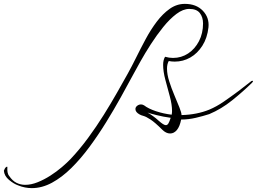

<svg xmlns="http://www.w3.org/2000/svg" viewBox="-401 -604 1326 991"><path d="M-237 367Q-254 367 -272 363.5Q-290 360 -307 353Q-330 345 -354.5 324.5Q-379 304 -381 277Q-376 263 -369.5 258.5Q-363 254 -363 259Q-364 273 -362 285Q-360 297 -353 305Q-337 329 -316 339.5Q-295 350 -271 350Q-240 350 -206.5 336.5Q-173 323 -141 302.5Q-109 282 -81.5 258.5Q-54 235 -36 216Q11 166 54 107.5Q97 49 134.5 -11Q172 -71 203.5 -126.5Q235 -182 259 -225Q279 -261 302 -307.5Q325 -354 351 -402.5Q377 -451 408 -492Q439 -533 475 -558.5Q511 -584 553 -584Q612 -584 646 -548.5Q680 -513 675 -463Q669 -408 643.5 -368Q618 -328 581 -307Q544 -286 501 -286Q485 -286 470 -289Q461 -273 461 -250Q461 -220 472.5 -184Q484 -148 499 -112.5Q514 -77 525 -49.5Q536 -22 536 -10Q615 -12 679 -38Q717 -54 754 -79.5Q791 -105 830 -134L897 -186Q899 -187 902 -187Q905 -187 905 -185Q905 -182 899 -176Q853 -131 797 -86Q741 -41 679 -15Q648 -5 610 4Q572 13 534 13Q527 49 512 67Q497 85 477 85Q456 85 436 65Q399 28 376 13Q353 -2 340 -5.5Q327 -9 320 -13Q298 -25 298 -41Q298 -51 307 -58Q316 -65 327 -65Q335 -65 343 -60Q365 -43 404 -30Q443 -17 485 -12Q486 -17 486.5 -21.5Q487 -26 487 -31Q487 -64 475.5 -106.5Q464 -149 452.5 -192Q441 -235 441 -269Q441 -295 451 -311Q472 -305 492 -305Q535 -305 570 -328Q605 -351 626 -391.5Q647 -432 647 -483Q647 -515 630.5 -536.5Q614 -558 576 -558Q544 -558 509.5 -532Q475 -506 441.5 -464.5Q408 -423 378 -376.5Q348 -330 324.5 -288Q301 -246 287 -220Q258 -166 222.5 -102Q187 -38 146.5 27.5Q106 93 61 154Q16 215 -32.5 263Q-81 311 -132.5 339Q-184 367 -237 367ZM455 42Q463 42 468.5 32.5Q474 23 480 4Q442 -1 406.5 -10Q371 -19 360 -23Q370 -18 387 -6Q404 6 419 20Q444 42 455 42Z"/></svg>

Font: WindSong
Style: Regular
Weight: 400
Designer: Robert E. Leuschke
Foundry: Robert E. Leuschke
Version: Version 1.010; ttfautohint (v1.8.3)